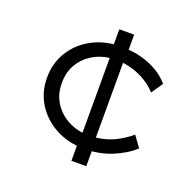

<svg xmlns="http://www.w3.org/2000/svg" viewBox="-123 -830 980 960"><g transform="rotate(20 367.0 -350.0)"><path d="M392 -78Q307 -78 240 -114Q173 -150 134.5 -211Q96 -272 96 -350Q96 -428 134.5 -489.5Q173 -551 240 -586.5Q307 -622 393 -622Q474 -622 542.5 -594.5Q611 -567 652 -518L610 -457Q585 -486 549.5 -507Q514 -528 473.5 -539.5Q433 -551 392 -551Q329 -551 279.5 -525Q230 -499 202 -453.5Q174 -408 175 -350Q174 -292 202.5 -246.5Q231 -201 280 -175Q329 -149 389 -149Q435 -149 474 -159.5Q513 -170 546 -189Q579 -208 608 -232L650 -174Q604 -132 537.5 -105Q471 -78 392 -78ZM353 0V-97L357 -133V-571L353 -607V-700H432V-606L428 -576V-131L432 -97V0Z"/></g></svg>

Font: Lexend Giga Light
Style: Regular
Weight: 300
Version: Version 1.007